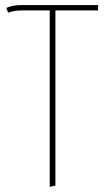

<svg xmlns="http://www.w3.org/2000/svg" viewBox="-20 -539 419 756"><path d="M366.2 -519V-498H198.2V191.9L175.8 196.8V-498H67.9Q33.7 -498 12.2 -488.8L4.9 -507.8Q27.8 -519 65.9 -519Z"/></svg>

Font: Fira Sans Compressed Thin
Style: Regular
Weight: 100
Width: 1
Designer: Carrois Corporate & Edenspiekermann AG
Foundry: Carrois Corporate GbR & Edenspiekermann AG
Version: Version 4.203;PS 004.203;hotconv 1.0.88;makeotf.lib2.5.64775